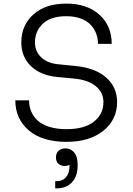

<svg xmlns="http://www.w3.org/2000/svg" viewBox="-20 -769 737 1064"><path d="M348.1 17.1Q213.9 17.1 139.4 -46.6Q64.9 -110.4 64.9 -212.9H141.1Q141.1 -180.2 152.6 -152.3Q164.1 -124.5 188 -101.8Q211.9 -79.1 252.9 -66.2Q293.9 -53.2 348.1 -53.2Q447.8 -53.2 500.5 -95Q553.2 -136.7 553.2 -203.1Q553.2 -256.8 510.5 -291.7Q467.8 -326.7 387.2 -334L303.2 -341.8Q209 -349.1 153.6 -400.6Q98.1 -452.1 98.1 -534.2Q98.1 -629.4 165.3 -689.2Q232.4 -749 347.2 -749Q463.4 -749 531.2 -687.3Q599.1 -625.5 599.1 -525.9H522.9Q522.9 -556.6 512.7 -583.5Q502.4 -610.4 481.9 -632.1Q461.4 -653.8 426.8 -666.5Q392.1 -679.2 347.2 -679.2Q261.7 -679.2 217.8 -637.9Q173.8 -596.7 173.8 -534.2Q173.8 -483.4 209.5 -450.2Q245.1 -417 310.1 -412.1L394 -403.8Q504.4 -394 566.7 -340.8Q628.9 -287.6 628.9 -203.1Q628.9 -105.5 552.5 -44.2Q476.1 17.1 348.1 17.1ZM293 274.9H286.1V234.9H293.9Q327.6 234.9 346.4 212.4Q365.2 189.9 365.2 149.9V144Q353 150.9 338.9 150.9Q317.4 150.9 303.7 138.4Q290 126 290 103Q290 79.6 304.9 66.4Q319.8 53.2 341.8 53.2Q372.1 53.2 391.1 75.9Q410.2 98.6 410.2 143.1V147.9Q410.2 209 378.4 241.9Q346.7 274.9 293 274.9Z"/></svg>

Font: Sora Light
Style: Regular
Weight: 300
Designer: Jonathan Barnbrook, Julián Moncada
Foundry: Barnbrook Fonts
Version: Version 2.000